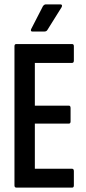

<svg xmlns="http://www.w3.org/2000/svg" viewBox="-20 -856 394 876"><path d="M55 0Q46 0 46 -10V-645Q46 -655 54 -655H309Q317 -655 317 -645V-580Q317 -569 309 -569H139V-374H294Q302 -374 302 -363V-302Q302 -292 294 -292H139V-86H309Q317 -86 317 -75V-10Q317 0 309 0ZM128 -712Q123 -712 121.5 -715Q120 -718 122 -723L176 -828Q182 -836 189 -836H256Q261 -836 262.5 -832.5Q264 -829 261 -823L196 -719Q192 -712 181 -712Z"/></svg>

Font: Sofia Sans Extra Condensed SemiBold
Style: Regular
Weight: 600
Designer: Botio Nikoltchev, Ani Petrova
Foundry: lettersoup
Version: Version 4.101